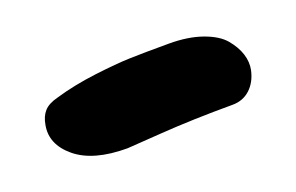

<svg xmlns="http://www.w3.org/2000/svg" viewBox="-39 -460 609 395"><g transform="rotate(-20 265.5 -262.5)"><path d="M189 -175.8Q114.7 -175.8 76.9 -207Q39.1 -238.3 46.9 -278.8Q49.8 -296.4 59.3 -307.1Q68.8 -317.9 89.8 -323.2Q131.3 -335.4 179.2 -341.3Q227.1 -347.2 257.3 -348.1Q287.6 -349.1 342.8 -349.1Q384.8 -349.1 415.5 -338.1Q446.3 -327.1 460.7 -309.8Q475.1 -292.5 480.7 -274.7Q486.3 -256.8 482.9 -240.2Q477.5 -215.3 461.7 -200.7Q445.8 -186 422.9 -186Q335.9 -186 263.7 -180.9Q191.4 -175.8 189 -175.8Z"/></g></svg>

Font: Shantell Sans Normal
Style: Italic
Weight: 800
Italic angle: -11.31°
Designer: Stephen Nixon, Anya Danilova, Shantell Martin
Foundry: Arrow Type
Version: Version 1.006;[559af2be0]